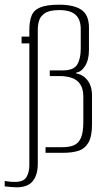

<svg xmlns="http://www.w3.org/2000/svg" viewBox="-56 -651 437 818"><path d="M15 147Q4 147 -12 145.5Q-28 144 -36 143V120Q-32 121 -29 121Q-26 121 -22 122Q-17 123 -9.5 123.5Q-2 124 8 124Q45 124 57 103Q69 82 69 53V-466H36V-495H69V-522Q69 -560 78.5 -584Q88 -608 115.5 -619.5Q143 -631 196 -631Q258 -631 290.5 -609.5Q323 -588 323 -533V-438Q323 -396 306.5 -370Q290 -344 269 -342V-338Q285 -336 300.5 -325Q316 -314 326 -294Q336 -274 336 -244V-121Q336 -69 320.5 -43Q305 -17 278 -8.5Q251 0 214 0H138V-24H212Q239 -24 258.5 -32Q278 -40 288.5 -63Q299 -86 299 -132V-239Q299 -273 285.5 -292.5Q272 -312 249 -319.5Q226 -327 199 -327H156V-351H211Q258 -351 273 -376Q288 -401 288 -444V-527Q288 -568 266 -588Q244 -608 196 -608Q155 -608 135.5 -595Q116 -582 110.5 -563Q105 -544 105 -525V47Q105 72 99 91Q93 110 82 122.5Q71 135 54 141Q37 147 15 147Z"/></svg>

Font: Alumni Sans Thin ExtraLight
Style: Regular
Weight: 250
Version: Version 1.018